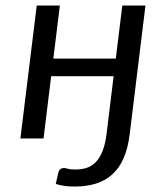

<svg xmlns="http://www.w3.org/2000/svg" viewBox="-20 -497 567 689"><path d="M502 -477.1 445.3 -14.6Q439 36.1 423.1 71.8Q407.2 107.4 382.1 129.6Q356.9 151.9 323.5 162.1Q290 172.4 248.5 172.4Q229 172.4 213.4 170.4Q197.8 168.5 180.2 163.1Q181.6 156.7 182.6 151.9Q183.6 147 184.8 142.3Q186 137.7 187 133.1Q188 128.4 189.5 122.1Q190.9 115.2 196 110.6Q201.2 106 210 106Q215.3 106 223.9 108.6Q232.4 111.3 251.5 111.3Q272 111.3 290 105.7Q308.1 100.1 322.5 85.9Q336.9 71.8 347.2 47.1Q357.4 22.5 362.3 -15.6L387.7 -223.6H163.6L136.2 0H53.2L111.8 -477.1H194.8L171.4 -286.6H395.5L418.9 -477.1Z"/></svg>

Font: Carlito
Style: Italic
Weight: 400
Italic angle: -7°
Designer: Lukasz Dziedzic
Foundry: tyPoland Lukasz Dziedzic
Version: Version 1.104